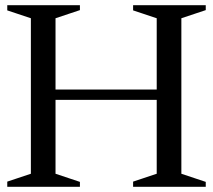

<svg xmlns="http://www.w3.org/2000/svg" viewBox="-20 -720 821 740"><path d="M8 -20 116 -56 99 -32V-668L116 -644L8 -680V-700H288V-681L177 -644L194 -668V-357L176 -375H602L584 -357V-668L601 -644L493 -680V-700H773V-681L662 -644L679 -668V-32L662 -56L773 -19V0H493V-20L601 -56L584 -32V-353L602 -335H176L194 -353V-32L177 -56L288 -19V0H8Z"/></svg>

Font: Wittgenstein
Style: Regular
Weight: 400
Designer: Jörg Drees
Foundry: Jörg Drees
Version: Version 1.003;Glyphs 3.1.2 (3151)